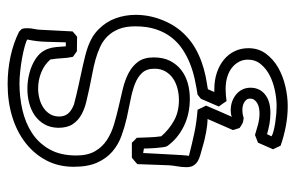

<svg xmlns="http://www.w3.org/2000/svg" viewBox="-154 -376 767 498"><g transform="rotate(-90 229.0 -127.5)"><path d="M246.1 28.8 238.8 45.4H246.1Q269.5 45.4 289.1 52Q308.6 58.6 322.8 70.3Q336.9 82 344.7 98.1Q352.5 114.3 352.5 133.8Q352.5 160.2 338.1 179.4Q323.7 198.7 301.8 211.2Q279.8 223.6 253.4 229.7Q227.1 235.8 202.6 235.8Q175.8 235.8 149.4 230.7Q123 225.6 99.6 217.3Q97.2 212.4 95 207.5Q92.8 202.6 90.3 197.8Q94.7 188 98.9 178.2Q103 168.5 107.4 158.7Q112.8 156.7 117.4 154.8Q122.1 152.8 127.4 150.9Q139.6 154.8 154.3 158.7Q168.9 162.6 183.1 162.6Q189.9 162.6 196.8 161.4Q203.6 160.2 209 157.2Q214.4 154.3 218 149.7Q221.7 145 221.7 138.2Q221.7 132.3 218.8 128.7Q215.8 125 211.4 122.6Q207 120.1 201.9 119.1Q196.8 118.2 192.4 118.2Q181.2 118.2 171.4 121.6Q161.6 120.6 156.5 117.9Q151.4 115.2 145.5 110.8Q144 106.9 142.8 102.5Q141.6 98.1 140.1 93.8Q145.5 81.5 148.7 74.2Q151.9 66.9 154.5 60.8Q157.2 54.7 160.4 47.4Q163.6 40 168.9 27.8H166Q156.2 27.8 135 24.2Q113.8 20.5 90.3 13.2Q83.5 11.2 75.4 9Q67.4 6.8 60.3 2.9Q53.2 -1 48.6 -8.1Q43.9 -15.1 43.9 -26.9Q43.9 -38.1 46.1 -50.8Q48.3 -63.5 48.8 -72.3L51.8 -154.3Q55.7 -158.2 59.8 -161.4Q64 -164.6 68.4 -168.5H107.4Q113.3 -161.6 120.1 -155.8Q121.1 -138.2 121.3 -123.8Q121.6 -109.4 124 -92.3Q140.6 -72.8 163.8 -59.6Q187 -46.4 217.8 -46.4Q233.4 -46.4 248.3 -50.3Q263.2 -54.2 274.4 -62Q285.6 -69.8 292.5 -81.8Q299.3 -93.8 299.3 -109.9Q299.3 -130.4 288.3 -142.1Q277.3 -153.8 259.5 -160.6Q241.7 -167.5 218.8 -171.9Q195.8 -176.3 172.1 -181.6Q148.4 -187 125.5 -195.3Q102.5 -203.6 84.7 -218.8Q66.9 -233.9 55.9 -258.1Q44.9 -282.2 44.9 -319.3Q44.9 -358.9 61.5 -390.4Q78.1 -421.9 106.9 -444.3Q135.7 -466.8 174.8 -478.8Q213.9 -490.7 259.3 -490.7Q295.9 -490.7 331.1 -483.2Q366.2 -475.6 395.5 -460.9L402.3 -454.1Q403.8 -450.2 404.1 -446.3Q404.3 -442.4 404.3 -438Q404.3 -430.7 402.6 -423.1Q400.9 -415.5 400.4 -407.2L396 -322.3Q392.6 -319.3 389.4 -316.4Q386.2 -313.5 382.3 -310.5Q373 -310.5 363.8 -310.8Q354.5 -311 344.7 -311L330.1 -321.3Q327.1 -335.4 326.4 -350.3Q325.7 -365.2 323.2 -379.9Q309.6 -395.5 289.6 -403.6Q269.5 -411.6 248 -411.6Q234.9 -411.6 221.7 -408.2Q208.5 -404.8 198.2 -397.9Q188 -391.1 181.6 -380.9Q175.3 -370.6 175.3 -356.9Q175.3 -344.2 182.1 -335Q189 -325.7 206.1 -318.8Q231.4 -312 256.8 -306.6Q282.2 -301.3 308.1 -295.4Q320.8 -292.5 333.5 -289.3Q346.2 -286.1 358.2 -281.7Q370.1 -277.3 381.1 -270.8Q392.1 -264.2 401.9 -254.4Q421.4 -234.9 430.2 -210.2Q439 -185.5 439 -158.7Q439 -122.1 424.6 -87.2Q410.2 -52.2 384.8 -28.3Q369.6 -13.7 351.8 -3.7Q334 6.3 315.9 12.7Q297.9 19 281 22.5Q264.2 25.9 251 27.8ZM231.9 2Q251.5 -1 272 -5.4Q292.5 -9.8 312.3 -17.6Q332 -25.4 349.6 -37.1Q367.2 -48.8 380.4 -65.7Q393.6 -82.5 401.4 -105.7Q409.2 -128.9 409.2 -159.7Q409.2 -184.6 402.3 -201.9Q395.5 -219.2 383.8 -231.2Q372.1 -243.2 356.4 -250.5Q340.8 -257.8 323.2 -262.7Q305.7 -267.6 286.9 -271Q268.1 -274.4 250.5 -278.3Q232.4 -282.2 213.9 -286.6Q195.3 -291 180.2 -299.3Q165 -307.6 155.5 -321.8Q146 -335.9 146 -359.4Q146.5 -380.4 155.3 -395.5Q164.1 -410.6 178.2 -420.4Q192.4 -430.2 210.2 -434.8Q228 -439.5 247.1 -439.5Q267.6 -439.5 287.4 -434.3Q307.1 -429.2 322.8 -419.4Q335 -411.6 341.3 -403.3Q347.7 -395 351.1 -385.3Q354.5 -375.5 355.5 -364.3Q356.4 -353 357.4 -339.8H367.7Q368.7 -365.7 369.1 -390.1Q369.6 -414.6 375 -439.5Q371.6 -442.4 358.6 -446Q345.7 -449.7 328.6 -452.9Q311.5 -456.1 293.2 -458Q274.9 -460 261.2 -460Q226.1 -460 192.6 -452.4Q159.2 -444.8 132.8 -427.7Q106.4 -410.6 90.3 -382.3Q74.2 -354 74.2 -312.5Q74.2 -283.2 85.2 -264.2Q96.2 -245.1 114 -233.4Q131.8 -221.7 154.8 -214.8Q177.7 -208 201.4 -202.6Q225.1 -197.3 248 -191.7Q271 -186 288.8 -176.5Q306.6 -167 317.6 -151.9Q328.6 -136.7 328.6 -111.8Q328.6 -86.9 319.6 -69.3Q310.5 -51.8 295.7 -40.3Q280.8 -28.8 261.5 -23.4Q242.2 -18.1 221.2 -18.1Q181.6 -18.1 149.7 -33.9Q117.7 -49.8 98.6 -76.7Q96.7 -79.6 95.5 -88.6Q94.2 -97.7 93.5 -107.7Q92.8 -117.7 92.5 -126.2Q92.3 -134.8 92.3 -137.2L80.6 -139.2Q80.1 -128.4 79.1 -109.9Q78.1 -91.3 77.1 -72.8Q76.2 -54.2 75.2 -39.1Q74.2 -23.9 73.2 -20.5Q103 -12.7 131.8 -6.6Q160.6 -0.5 192.9 2Q195.3 7.3 198 12.9Q200.7 18.6 203.6 23.9Q198.2 36.1 195.1 43.7Q191.9 51.3 189 57.9Q186 64.5 182.9 71.8Q179.7 79.1 174.3 91.3Q175.3 89.8 180.4 88.9Q185.5 87.9 191.4 87.9Q204.1 87.9 214.6 91.8Q225.1 95.7 233.2 102.5Q241.2 109.4 245.6 118.7Q250 127.9 250 139.2Q250 162.6 232.7 176.8Q215.3 190.9 184.6 190.9Q170.4 190.9 156.5 188.5Q142.6 186 129.4 182.1Q127.4 186.5 127 187.5Q126.5 188.5 126.5 188.5Q126.5 188.5 126 189.2Q125.5 189.9 124 193.8Q128.9 196.8 138.4 199.2Q147.9 201.7 159.2 203.4Q170.4 205.1 181.9 206.1Q193.4 207 202.1 207Q221.2 207 242.4 202.6Q263.7 198.2 281.5 189.2Q299.3 180.2 311 166Q322.8 151.9 322.8 132.3Q322.8 119.6 317.1 109.1Q311.5 98.6 301.5 90.8Q291.5 83 277.6 78.9Q263.7 74.7 246.6 74.7Q238.3 74.7 230.5 75.4Q222.7 76.2 215.3 77.1Q211.9 71.8 208.5 67.1Q205.1 62.5 201.2 57.1Q206.5 45.4 211.2 33.9Q215.8 22.5 221.2 10.7Z"/></g></svg>

Font: XB Kayhan Pook
Style: Regular
Weight: 700
Designer: Behnam
Foundry: Irmug
Version: Version 7.300 2009